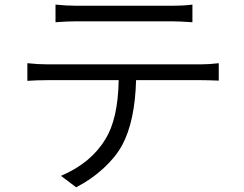

<svg xmlns="http://www.w3.org/2000/svg" viewBox="-20 -755 1040 819"><path d="M710 -664.1H305.7Q267.6 -664.1 216.8 -660.2V-735.4Q263.7 -730.5 304.7 -730.5H710Q765.6 -730.5 800.8 -735.4V-660.2Q742.2 -664.1 710 -664.1ZM182.6 -480.5H836.9Q872.1 -480.5 913.1 -485.4V-411.1Q868.2 -413.1 836.9 -413.1H560.5Q555.7 -237.3 501 -135.7Q473.6 -85 420.9 -36.6Q368.2 11.7 304.7 43.9L240.2 -4.9Q368.2 -59.6 428.7 -160.2Q483.4 -246.1 486.3 -413.1H182.6Q138.7 -413.1 96.7 -410.2V-485.4Q142.6 -480.5 182.6 -480.5Z"/></svg>

Font: Gen Shin Gothic Monospace Normal
Style: Regular
Weight: 350
Designer: [Source Han Sans]
Ryoko NISHIZUKA  (kana & ideographs); Paul D. Hunt (Latin, Greek & Cyrillic); Wenlong ZHANG  (bopomofo
Version: Version 1.002.20150607